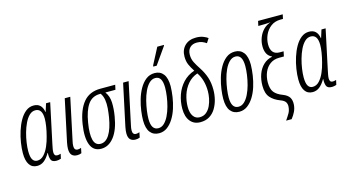

<svg xmlns="http://www.w3.org/2000/svg" viewBox="-98 -1176 3263 1783"><g transform="rotate(-15 1533.5 -284.5)"><path d="M125 10Q76 10 50.5 -28Q25 -66 25 -138Q25 -184 33.5 -238.5Q42 -293 59 -346.5Q76 -400 101 -444Q126 -488 159.5 -514.5Q193 -541 235 -541Q313 -541 327 -454H329L353 -531H393L313 -155Q308 -131 304 -110Q300 -89 300 -74Q300 -37 329 -37Q334 -37 342.5 -38Q351 -39 363 -43L353 2Q330 10 310 10Q267 10 257 -17Q247 -44 250 -81H247Q220 -35 191 -12.5Q162 10 125 10ZM138 -37Q174 -37 201.5 -66.5Q229 -96 248.5 -141Q268 -186 279 -232Q292 -281 298.5 -323.5Q305 -366 305 -396Q305 -494 239 -494Q207 -494 181.5 -469.5Q156 -445 136.5 -404.5Q117 -364 104 -317Q91 -270 84.5 -224.5Q78 -179 78 -144Q78 -87 93.5 -62Q109 -37 138 -37Z M509 10Q476 10 458 -8.5Q440 -27 440 -69Q440 -92 447 -128L533 -531H586L501 -131Q494 -102 494 -81Q494 -40 527 -40Q543 -40 560 -47L550 2Q532 10 509 10Z M741 10Q665 10 638 -61Q611 -132 631 -256Q652 -389 711 -460Q770 -531 875 -531H1018L1008 -485H911Q944 -442 946.5 -380Q949 -318 937 -248Q917 -124 865 -57Q813 10 741 10ZM747 -36Q796 -36 831 -91Q866 -146 884 -252Q891 -295 894.5 -338Q898 -381 892 -419Q886 -457 866 -485H859Q784 -485 743 -426.5Q702 -368 684 -257Q666 -151 680.5 -93.5Q695 -36 747 -36Z M1070 10Q1037 10 1019 -8.5Q1001 -27 1001 -69Q1001 -92 1008 -128L1094 -531H1147L1062 -131Q1055 -102 1055 -81Q1055 -40 1088 -40Q1104 -40 1121 -47L1111 2Q1093 10 1070 10Z M1297 10Q1243 10 1212.5 -28Q1182 -66 1182 -145Q1182 -183 1189 -234.5Q1196 -286 1211.5 -339.5Q1227 -393 1252.5 -438.5Q1278 -484 1314 -512.5Q1350 -541 1399 -541Q1452 -541 1482 -502Q1512 -463 1512 -385Q1511 -337 1503 -283Q1495 -229 1478.5 -177Q1462 -125 1436 -83Q1410 -41 1375.5 -15.5Q1341 10 1297 10ZM1302 -37Q1333 -37 1358 -60.5Q1383 -84 1402 -123Q1421 -162 1433.5 -208.5Q1446 -255 1452.5 -301.5Q1459 -348 1459 -386Q1459 -495 1393 -495Q1360 -495 1334 -469.5Q1308 -444 1289 -403Q1270 -362 1258 -314Q1246 -266 1240 -221Q1234 -176 1234 -144Q1234 -37 1302 -37ZM1403 -602 1405 -614 1487 -771H1551L1549 -763L1436 -602Z M1694 10Q1632 10 1597 -33.5Q1562 -77 1562 -154Q1562 -223 1584 -286Q1606 -349 1650.5 -397Q1695 -445 1761 -467Q1736 -505 1721.5 -538Q1707 -571 1707 -616Q1707 -681 1747 -720.5Q1787 -760 1855 -760Q1895 -760 1924 -748.5Q1953 -737 1968 -725L1941 -683Q1924 -695 1902 -704Q1880 -713 1851 -713Q1808 -713 1783.5 -688Q1759 -663 1759 -619Q1759 -579 1776 -545.5Q1793 -512 1819 -473Q1853 -421 1870 -369Q1887 -317 1887 -251Q1887 -203 1875.5 -157Q1864 -111 1841 -73Q1818 -35 1781.5 -12.5Q1745 10 1694 10ZM1699 -36Q1737 -36 1763 -57.5Q1789 -79 1804.5 -112.5Q1820 -146 1827 -182.5Q1834 -219 1834 -250Q1834 -359 1782 -435Q1726 -416 1688.5 -372Q1651 -328 1633 -271Q1615 -214 1615 -157Q1615 -100 1637.5 -68Q1660 -36 1699 -36Z M2068 10Q2014 10 1983.5 -28Q1953 -66 1953 -145Q1953 -183 1960 -234.5Q1967 -286 1982.5 -339.5Q1998 -393 2023.5 -438.5Q2049 -484 2085 -512.5Q2121 -541 2170 -541Q2223 -541 2253 -502Q2283 -463 2283 -385Q2282 -337 2274 -283Q2266 -229 2249.5 -177Q2233 -125 2207 -83Q2181 -41 2146.5 -15.5Q2112 10 2068 10ZM2073 -37Q2104 -37 2129 -60.5Q2154 -84 2173 -123Q2192 -162 2204.5 -208.5Q2217 -255 2223.5 -301.5Q2230 -348 2230 -386Q2230 -495 2164 -495Q2131 -495 2105 -469.5Q2079 -444 2060 -403Q2041 -362 2029 -314Q2017 -266 2011 -221Q2005 -176 2005 -144Q2005 -37 2073 -37Z M2465 202Q2491 164 2504 141Q2517 118 2520 83Q2522 57 2510 38Q2498 19 2462 6Q2403 -16 2369.5 -54.5Q2336 -93 2336 -167Q2336 -228 2354.5 -278.5Q2373 -329 2408 -362Q2443 -395 2492 -405L2493 -407Q2459 -423 2445 -452Q2431 -481 2431 -521Q2431 -564 2446.5 -604.5Q2462 -645 2491 -675Q2520 -705 2561 -718Q2530 -715 2507 -715L2443 -714L2453 -760H2690L2681 -718H2658Q2602 -718 2563.5 -688.5Q2525 -659 2505.5 -614.5Q2486 -570 2486 -524Q2486 -477 2507 -451.5Q2528 -426 2572 -426H2609L2599 -379H2555Q2502 -379 2466 -352.5Q2430 -326 2411.5 -282.5Q2393 -239 2392 -186Q2392 -122 2417 -90Q2442 -58 2498 -37Q2542 -20 2559 7.5Q2576 35 2573 78Q2570 113 2555.5 143Q2541 173 2518 202Z M2773 10Q2724 10 2698.5 -28Q2673 -66 2673 -138Q2673 -184 2681.5 -238.5Q2690 -293 2707 -346.5Q2724 -400 2749 -444Q2774 -488 2807.5 -514.5Q2841 -541 2883 -541Q2961 -541 2975 -454H2977L3001 -531H3041L2961 -155Q2956 -131 2952 -110Q2948 -89 2948 -74Q2948 -37 2977 -37Q2982 -37 2990.5 -38Q2999 -39 3011 -43L3001 2Q2978 10 2958 10Q2915 10 2905 -17Q2895 -44 2898 -81H2895Q2868 -35 2839 -12.5Q2810 10 2773 10ZM2786 -37Q2822 -37 2849.5 -66.5Q2877 -96 2896.5 -141Q2916 -186 2927 -232Q2940 -281 2946.5 -323.5Q2953 -366 2953 -396Q2953 -494 2887 -494Q2855 -494 2829.5 -469.5Q2804 -445 2784.5 -404.5Q2765 -364 2752 -317Q2739 -270 2732.5 -224.5Q2726 -179 2726 -144Q2726 -87 2741.5 -62Q2757 -37 2786 -37Z"/></g></svg>

Font: Noto Sans ExtraCondensed Light
Style: Italic
Weight: 300
Width: 2
Italic angle: -12°
Designer: Monotype Design Team
Foundry: Monotype Imaging Inc.
Version: Version 2.013; ttfautohint (v1.8.4.7-5d5b)